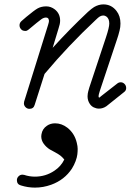

<svg xmlns="http://www.w3.org/2000/svg" viewBox="-20 -489 595 875"><path d="M57 332Q57 322 64.5 314.5Q72 307 82 307Q86 307 90 308Q114 316 139 316Q188 316 228 289Q258 269 273 238Q264 227 255 220Q246 213 230 204.5Q214 196 207 192Q191 182 179.5 166.5Q168 151 168 132L169 123Q173 98 194 84Q210 73 231 73Q261 73 287 93Q320 119 330 162Q334 178 334 189.5Q334 201 332.5 214.5Q331 228 324.5 245.5Q318 263 308 279Q274 331 213 353Q177 366 139 366Q107 366 75 356Q57 351 57 332ZM110 -354Q103 -348 96 -348Q89 -348 84 -350Q79 -352 76 -356Q69 -363 69 -374Q69 -385 78 -393L100 -412Q136 -442 152 -451Q169 -460 190.5 -460Q212 -460 230 -446Q254 -427 254 -395Q254 -380 247 -360L220 -271Q297 -356 381 -435Q399 -451 409 -457Q430 -469 451 -469Q488 -469 511 -439Q529 -416 529 -382Q529 -365 525 -350Q520 -329 513 -309Q506 -289 435 -75Q429 -56 429 -50Q430 -45 431 -44Q432 -45 434 -45L441 -51L514 -108Q521 -114 530.5 -114Q540 -114 547.5 -106.5Q555 -99 555 -87.5Q555 -76 545 -69Q468 -8 465 -5Q449 6 431 6Q419 6 407.5 0.5Q396 -5 389 -16Q379 -31 379 -50Q379 -55 380 -62.5Q381 -70 387 -90Q458 -305 463 -319Q478 -364 478 -382Q478 -404 465 -413.5Q452 -423 435 -414Q428 -410 416 -398Q292 -282 183 -152L138 -11Q133 7 114 7Q104 7 96.5 -0.5Q89 -8 89 -18Q89 -22 90 -26L199 -375Q203 -388 203 -392Q203 -396 203 -396L201 -403Q198 -409 189 -409Q179 -409 168 -401Q154 -391 110 -354ZM431 -44Z"/></svg>

Font: TT2020Base
Style: Italic
Weight: 400
Italic angle: -15°
Version: Version 0.2.000